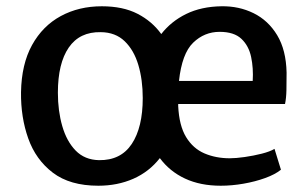

<svg xmlns="http://www.w3.org/2000/svg" viewBox="-20 -584 982 612"><path d="M293.5 8Q203 8 148.5 -33.5Q94 -75 70 -142.8Q46 -210.5 47 -290Q48.5 -379.5 82.2 -440.5Q116 -501.5 173.8 -532.8Q231.5 -564 304.5 -564Q372 -564 418.5 -540Q465 -516 494 -475.5Q525.5 -516 573.5 -539.5Q621.5 -563 685.5 -564Q741.5 -565 788.2 -542Q835 -519 863.5 -471.8Q892 -424.5 893.5 -352.5Q893.5 -322 893 -296.8Q892.5 -271.5 888.5 -252.5H548Q548 -249.5 548 -246Q551 -183.5 573.2 -147Q595.5 -110.5 631.8 -95Q668 -79.5 712.5 -79.5Q732 -79.5 760 -83.5Q788 -87.5 814.5 -94.2Q841 -101 855 -109.5L875.5 -43Q857 -28 825.2 -16.5Q793.5 -5 756.2 1.5Q719 8 683.5 8Q618.5 8 569.8 -14.8Q521 -37.5 489.5 -80Q455.5 -36.5 405 -14.2Q354.5 8 293.5 8ZM680 -482.5Q631.5 -482.5 595.8 -448Q560 -413.5 550.5 -326H785.5Q788 -366.5 780.5 -402.2Q773 -438 749.5 -460.2Q726 -482.5 680 -482.5ZM295.5 -73.5Q365 -72.5 400 -125.2Q435 -178 435 -271.5Q435 -329.5 421 -376.8Q407 -424 377.5 -452.5Q348 -481 301.5 -481.5Q234 -483 199.2 -432.5Q164.5 -382 164.5 -288.5Q164.5 -230.5 178.5 -182Q192.5 -133.5 221.2 -104Q250 -74.5 295.5 -73.5Z"/></svg>

Font: Merriweather Sans
Style: Regular
Weight: 400
Designer: Eben Sorkin
Foundry: Eben Sorkin
Version: Version 1.008; ttfautohint (v1.7.19-72a1) -l 8 -r 50 -G 200 